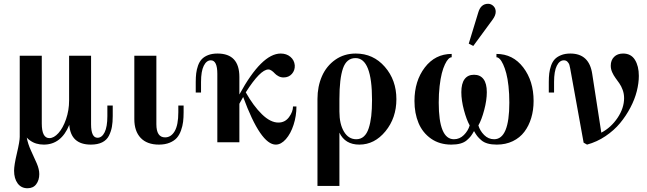

<svg xmlns="http://www.w3.org/2000/svg" viewBox="-20 -750 3410 1012"><path d="M460 -456.1V-95.2Q460 -23.9 494.1 -23.9Q517.1 -23.9 531.5 -52.7Q545.9 -81.5 545.9 -138.2V-193.8H574.2V-138.2Q574.2 -105.5 569.8 -81.3Q565.4 -57.1 554 -34.4Q542.5 -11.7 518.6 0.2Q494.6 12.2 459 12.2Q353 12.2 345.2 -91.8Q302.7 12.2 210.9 12.2Q168 12.2 138.2 -9.8Q127.9 -16.6 121.1 -24.9Q127 8.8 143.8 44.9Q160.6 81.1 173.8 111.3Q187 141.6 187 168Q187 199.2 171.1 220.7Q155.3 242.2 125 242.2Q91.8 242.2 73 216.6Q54.2 190.9 54.2 149.9Q54.2 120.6 69.1 57.9Q84 -4.9 84 -28.8V-456.1H200.2V-99.1Q200.2 -22 240.2 -22Q264.2 -22 288.1 -48.6Q312 -75.2 328.1 -121.8Q344.2 -168.5 344.2 -220.2V-456.1Z M804.2 -456.1V-95.2Q804.2 -25.9 850.1 -25.9Q881.8 -25.9 900.9 -58.8Q919.9 -91.8 919.9 -158.2V-193.8H947.8V-158.2Q947.8 -130.4 945.1 -108.2Q942.4 -85.9 934.1 -62.5Q925.8 -39.1 912.1 -23.4Q898.4 -7.8 874.3 2.2Q850.1 12.2 817.9 12.2Q754.9 12.2 721.4 -23.2Q688 -58.6 688 -122.1V-456.1Z M1039.6 -262.2H1011.7V-317.9Q1011.7 -343.8 1014.2 -363.8Q1016.6 -383.8 1023.7 -404.1Q1030.8 -424.3 1043.2 -437.7Q1055.7 -451.2 1076.7 -459.5Q1097.7 -467.8 1126.5 -467.8Q1241.7 -467.8 1241.7 -344.2V-252Q1359.4 -467.8 1459.5 -467.8Q1490.2 -467.8 1510.7 -450.4Q1531.2 -433.1 1533.7 -405.8Q1535.2 -379.4 1518.6 -360.6Q1502 -341.8 1474.6 -341.8Q1460 -341.8 1447.8 -348.4Q1435.5 -355 1428.5 -362.8Q1421.4 -370.6 1412.4 -377.2Q1403.3 -383.8 1394.5 -383.8Q1352.1 -383.8 1275.4 -263.2Q1315.4 -191.9 1360.4 -147.9Q1405.3 -104 1447.3 -104Q1482.4 -104 1503.4 -132.6Q1524.4 -161.1 1524.4 -189H1542.5Q1542.5 -138.7 1527.3 -92Q1512.2 -45.4 1486.8 -16.6Q1461.4 12.2 1433.6 12.2Q1354 12.2 1261.7 -238.8L1241.7 -203.1V0H1125.5V-360.8Q1125.5 -432.1 1091.3 -432.1Q1068.4 -432.1 1054 -403.3Q1039.6 -374.5 1039.6 -317.9Z M1855 -467.8Q1947.3 -467.8 2008.3 -397.9Q2069.3 -328.1 2069.3 -227.1Q2069.3 -128.4 2011.7 -58.1Q1954.1 12.2 1874 12.2Q1798.8 12.2 1769 -50.8V230H1653.3V-228Q1653.3 -294.4 1677 -348.4Q1700.7 -402.3 1747.3 -435.1Q1793.9 -467.8 1855 -467.8ZM1854 -443.8Q1806.6 -443.8 1787.8 -389.6Q1769 -335.4 1769 -228V-162.1Q1769 -96.2 1793 -56.2Q1816.9 -16.1 1857.9 -16.1Q1881.3 -16.1 1897.7 -30.8Q1914.1 -45.4 1923.3 -73.7Q1932.6 -102.1 1936.8 -138.4Q1940.9 -174.8 1940.9 -223.1Q1940.9 -443.8 1854 -443.8Z M2478.5 -59.1Q2469.2 -42.5 2461.7 -32.5Q2454.1 -22.5 2440.4 -10.7Q2426.8 1 2406.5 6.6Q2386.2 12.2 2358.9 12.2Q2296.9 12.2 2252.2 -19Q2207.5 -50.3 2186 -101.6Q2164.6 -152.8 2164.6 -217.8Q2164.6 -323.2 2219.2 -394.5Q2273.9 -465.8 2360.8 -465.8V-448.2Q2352.5 -448.2 2343.5 -439.2Q2334.5 -430.2 2325.2 -410.6Q2315.9 -391.1 2308.8 -363.8Q2301.8 -336.4 2297.1 -296.1Q2292.5 -255.9 2292.5 -209Q2292.5 -16.1 2372.6 -16.1Q2402.8 -16.1 2425 -38.3Q2447.3 -60.5 2455.6 -88.9Q2439 -118.7 2425.3 -169.9Q2411.6 -221.2 2411.6 -264.2Q2411.6 -309.6 2428.7 -332.8Q2445.8 -356 2478.5 -356Q2511.2 -356 2528.6 -332.8Q2545.9 -309.6 2545.9 -264.2Q2545.9 -221.7 2532.2 -170.2Q2518.6 -118.7 2501.5 -88.9Q2509.8 -60.5 2532 -38.3Q2554.2 -16.1 2584.5 -16.1Q2664.6 -16.1 2664.6 -209Q2664.6 -255.9 2660.2 -296.1Q2655.8 -336.4 2648.4 -363.8Q2641.1 -391.1 2632.1 -410.6Q2623 -430.2 2614 -439.2Q2605 -448.2 2596.7 -448.2V-465.8Q2683.6 -465.8 2738 -394.5Q2792.5 -323.2 2792.5 -217.8Q2792.5 -169.4 2780 -128.2Q2767.6 -86.9 2743.9 -55.4Q2720.2 -23.9 2682.9 -5.9Q2645.5 12.2 2598.6 12.2Q2571.3 12.2 2551 6.6Q2530.8 1 2517.1 -10.7Q2503.4 -22.5 2495.6 -32.5Q2487.8 -42.5 2478.5 -59.1ZM2450.7 -520 2500.5 -683.1Q2513.7 -730 2552.7 -730Q2568.4 -730 2580.6 -718.3Q2592.8 -706.5 2592.8 -688Q2592.8 -668.9 2576.7 -647L2474.6 -507.8Z M2900.4 -262.2H2872.6V-317.9Q2872.6 -343.3 2875 -363.3Q2877.4 -383.3 2884.5 -403.8Q2891.6 -424.3 2903.8 -437.5Q2916 -450.7 2937 -459.2Q2958 -467.8 2986.3 -467.8Q3085.9 -467.8 3101.6 -359.9L3149.4 -50.8Q3200.7 -77.6 3235.1 -128.9Q3269.5 -180.2 3269.5 -232.9Q3269.5 -255.4 3262.2 -275.6Q3254.9 -295.9 3244.6 -310.5Q3234.4 -325.2 3224.1 -339.1Q3213.9 -353 3206.5 -369.6Q3199.2 -386.2 3199.2 -403.8Q3199.2 -432.6 3216.8 -450.2Q3234.4 -467.8 3264.2 -467.8Q3306.2 -467.8 3326.7 -434.6Q3347.2 -401.4 3347.2 -350.1Q3347.2 -312 3336.4 -269.3Q3325.7 -226.6 3302.7 -182.9Q3279.8 -139.2 3248.3 -101.1Q3216.8 -63 3171.6 -32.5Q3126.5 -2 3074.2 12.2L3056.2 2L2985.4 -389.2Q2983.4 -400.9 2981 -408.7Q2978.5 -416.5 2971.2 -424.3Q2963.9 -432.1 2952.1 -432.1Q2929.2 -432.1 2914.8 -403.3Q2900.4 -374.5 2900.4 -317.9Z"/></svg>

Font: Flanker Steampunk
Style: Bold
Weight: 700
Designer: Alexey Kryukov, Leonardo Di Lena
Foundry: Alexey Kryukov, Leonardo Di Lena
Version: 1.210